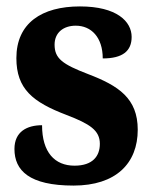

<svg xmlns="http://www.w3.org/2000/svg" viewBox="-20 -568 473 598"><path d="M209 10C341 10 409 -59 409 -164C409 -262 349 -301 255 -337C174 -368 150 -386 150 -429C150 -466 177 -488 216 -488C264 -488 300 -452 300 -386C362 -386 390 -409 390 -453C390 -501 344 -548 229 -548C110 -548 31 -496 31 -387C31 -291 82 -250 187 -210C260 -182 291 -162 291 -120C291 -82 269 -52 212 -52C151 -52 111 -93 111 -178C64 -178 25 -158 25 -104C25 -37 71 10 209 10Z"/></svg>

Font: Noto Serif Khmer Condensed ExtraBold
Style: Regular
Weight: 800
Width: 3
Designer: Danh Hong and the Monotype Design Team
Foundry: Monotype Imaging Inc.
Version: Version 2.004